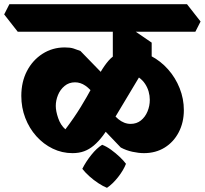

<svg xmlns="http://www.w3.org/2000/svg" viewBox="-85 -690 980 919"><path d="M604 43Q579 43 549 36.5Q519 30 493 16L362 -121L417 -198Q453 -143 481 -120Q509 -97 540 -97Q569 -97 589.5 -113.5Q610 -130 621 -156.5Q632 -183 632 -212Q632 -232 626.5 -251.5Q621 -271 609.5 -288.5Q598 -306 580 -319Q541 -255 510.5 -203Q480 -151 455 -110.5Q430 -70 408 -41Q386 -12 364 6.5Q342 25 317.5 34Q293 43 262 43Q212 43 167.5 21.5Q123 0 89 -38Q55 -76 36 -125.5Q17 -175 17 -231Q17 -298 44 -350Q71 -402 118.5 -432.5Q166 -463 225 -463Q251 -463 266.5 -458Q282 -453 300 -446L438 -304L370 -232Q347 -264 323.5 -280Q300 -296 274 -296Q245 -296 224 -278.5Q203 -261 192.5 -235Q182 -209 182 -183Q182 -158 193.5 -124.5Q205 -91 228 -71Q271 -128 301.5 -178Q332 -228 354.5 -270Q377 -312 396 -344.5Q415 -377 434.5 -399.5Q454 -422 479.5 -434Q505 -446 540 -446Q592 -446 638 -422Q684 -398 719.5 -358Q755 -318 775 -267.5Q795 -217 795 -163Q795 -104 770.5 -57Q746 -10 703 16.5Q660 43 604 43ZM0 -538 -65 -621 -40 -670H810L875 -587L850 -538ZM641 -377 455 -389V-599L521 -568L641 -486ZM427 209Q409 202 386 187Q363 172 342.5 153.5Q322 135 309 118Q326 84 352 51.5Q378 19 404 3Q425 11 447 27Q469 43 488 61Q507 79 518 94Q506 125 480 158Q454 191 427 209Z"/></svg>

Font: Eczar ExtraBold
Style: Regular
Weight: 800
Designer: Vaibhav Singh
Foundry: Rosetta Type Foundry
Version: Version 2.000